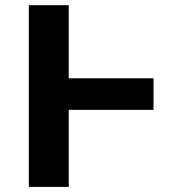

<svg xmlns="http://www.w3.org/2000/svg" viewBox="-20 -732 714 752"><path d="M93 -711.6V0H249.3V-301.8H581.3V-425.4H249.3V-711.6Z"/></svg>

Font: Inter-Hewn
Style: Bold
Weight: 700
Designer: Rasmus Andersson
Foundry: rsms
Version: Version 3.012;git-f93a4a705